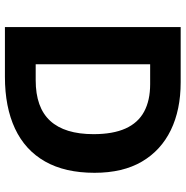

<svg xmlns="http://www.w3.org/2000/svg" viewBox="-7 -747 754 780"><g transform="rotate(90 370.0 -357.0)"><path d="M682 -364Q682 -244 636 -163Q590 -82 502.5 -41Q415 0 292 0H90V-714H314Q426 -714 508.5 -674Q591 -634 636.5 -556.5Q682 -479 682 -364ZM525 -360Q525 -439 502 -490Q479 -541 433.5 -565.5Q388 -590 322 -590H241V-125H306Q417 -125 471 -184Q525 -243 525 -360Z"/></g></svg>

Font: Noto Sans Armenian
Style: Bold
Weight: 700
Version: Version 2.007